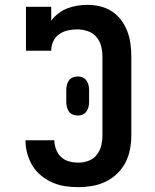

<svg xmlns="http://www.w3.org/2000/svg" viewBox="-20 -763 640 791"><path d="M303 8Q275 8 248 4Q221 0 196 -11Q171 -22 149.5 -39.5Q128 -57 114 -80Q100 -103 92.5 -130Q85 -157 85 -184Q85 -184 85 -184.5Q85 -185 85 -185H204Q204 -185 204 -185Q204 -185 204 -185Q204 -166 211 -147.5Q218 -129 232 -116Q246 -103 264.5 -98Q283 -93 303 -93Q324 -93 344.5 -100.5Q365 -108 378.5 -125Q392 -142 397 -163Q402 -184 402 -205V-530Q402 -552 396.5 -573.5Q391 -595 376.5 -611.5Q362 -628 340.5 -635Q319 -642 298 -642Q278 -642 258.5 -637.5Q239 -633 223 -621.5Q207 -610 199 -592Q191 -574 191 -554H87V-735H191V-678Q204 -695 221 -708Q238 -721 257.5 -728.5Q277 -736 297.5 -739.5Q318 -743 339 -743Q366 -743 392 -737Q418 -731 440.5 -716.5Q463 -702 479 -680.5Q495 -659 504.5 -634Q514 -609 517.5 -582.5Q521 -556 521 -530V-205Q521 -176 515.5 -147.5Q510 -119 497 -93.5Q484 -68 462.5 -47.5Q441 -27 415 -14.5Q389 -2 360 3Q331 8 303 8ZM300 -287Q290 -287 280 -291Q270 -295 264 -303.5Q258 -312 255.5 -322Q253 -332 253 -342V-393Q253 -403 255.5 -413Q258 -423 264 -431.5Q270 -440 280 -444Q290 -448 300 -448Q310 -448 320 -444Q330 -440 336 -431.5Q342 -423 344.5 -413Q347 -403 347 -393V-342Q347 -332 344.5 -322Q342 -312 336 -303.5Q330 -295 320 -291Q310 -287 300 -287Z"/></svg>

Font: Iosevka Slab Extended
Style: Bold
Weight: 700
Width: 7
Monospace: yes
Designer: Belleve Invis
Foundry: Belleve Invis
Version: Version 11.1.0; ttfautohint (v1.8.3)